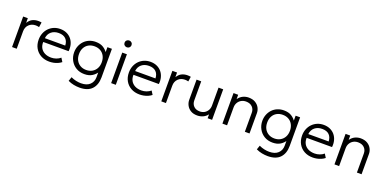

<svg xmlns="http://www.w3.org/2000/svg" viewBox="-10 -1665 5732 2866"><g transform="rotate(20 2856.0 -232.0)"><path d="M82 0V-485H156V-411Q187.5 -461.5 228.8 -480.8Q270 -500 317 -500Q330.5 -500 344.2 -499Q358 -498 370.5 -495L359 -417.5Q345.5 -421 332.2 -423Q319 -425 305.5 -425Q240.5 -425 198.2 -384Q156 -343 156 -276V0Z M676.5 15Q600 15 541.5 -17Q483 -49 450 -106.8Q417 -164.5 417 -241Q417 -296.5 435.8 -344Q454.5 -391.5 488.8 -426.5Q523 -461.5 568.8 -480.8Q614.5 -500 668.5 -500Q726 -500 771 -479.5Q816 -459 846.2 -422.5Q876.5 -386 889.8 -336.8Q903 -287.5 896.5 -230.5H493.5Q491 -176.5 513.5 -136.2Q536 -96 579.5 -73.5Q623 -51 683 -51Q722.5 -51 761.2 -64.5Q800 -78 828.5 -103L864.5 -45.5Q840 -25.5 808.2 -11.8Q776.5 2 742.8 8.5Q709 15 676.5 15ZM497 -292H820.5Q818 -359.5 779.2 -397.5Q740.5 -435.5 667.5 -435.5Q597 -435.5 550.8 -397.5Q504.5 -359.5 497 -292Z M1233.5 225Q1188 225 1140.5 215.8Q1093 206.5 1048.5 185L1071 119.5Q1111 138.5 1152.5 147.5Q1194 156.5 1232.5 156.5Q1323.5 156.5 1372 110.5Q1420.5 64.5 1420.5 -9V-114.5L1431.5 -98.5Q1403 -51 1354.5 -20Q1306 11 1231.5 11Q1156.5 11 1099.8 -23.2Q1043 -57.5 1011.2 -115.8Q979.5 -174 979.5 -244.5Q979.5 -297 997.8 -343.5Q1016 -390 1049.2 -425.2Q1082.5 -460.5 1129 -480.2Q1175.5 -500 1231.5 -500Q1306 -500 1354.5 -469Q1403 -438 1431.5 -390L1420.5 -374.5V-485H1492V-31.5Q1492 89 1427.2 157Q1362.5 225 1233.5 225ZM1237 -56.5Q1290 -56.5 1330.8 -79.8Q1371.5 -103 1394.8 -145Q1418 -187 1418 -244.5Q1418 -301.5 1394.8 -344Q1371.5 -386.5 1330.8 -409.2Q1290 -432 1237 -432Q1184 -432 1143.2 -409.2Q1102.5 -386.5 1079.5 -344Q1056.5 -301.5 1056.5 -244.5Q1056.5 -187 1079.5 -145Q1102.5 -103 1143.2 -79.8Q1184 -56.5 1237 -56.5Z M1656 0V-485H1730V0ZM1693 -582Q1670 -582 1653.8 -597.5Q1637.5 -613 1637.5 -636Q1637.5 -659.5 1653.8 -675Q1670 -690.5 1693 -690.5Q1716 -690.5 1732.2 -675Q1748.5 -659.5 1748.5 -636Q1748.5 -613 1732.2 -597.5Q1716 -582 1693 -582Z M2110 15Q2033.5 15 1975 -17Q1916.5 -49 1883.5 -106.8Q1850.5 -164.5 1850.5 -241Q1850.5 -296.5 1869.2 -344Q1888 -391.5 1922.2 -426.5Q1956.5 -461.5 2002.2 -480.8Q2048 -500 2102 -500Q2159.5 -500 2204.5 -479.5Q2249.5 -459 2279.8 -422.5Q2310 -386 2323.2 -336.8Q2336.5 -287.5 2330 -230.5H1927Q1924.5 -176.5 1947 -136.2Q1969.5 -96 2013 -73.5Q2056.5 -51 2116.5 -51Q2156 -51 2194.8 -64.5Q2233.5 -78 2262 -103L2298 -45.5Q2273.5 -25.5 2241.8 -11.8Q2210 2 2176.2 8.5Q2142.5 15 2110 15ZM1930.5 -292H2254Q2251.5 -359.5 2212.8 -397.5Q2174 -435.5 2101 -435.5Q2030.5 -435.5 1984.2 -397.5Q1938 -359.5 1930.5 -292Z M2452.5 0V-485H2526.5V-411Q2558 -461.5 2599.2 -480.8Q2640.5 -500 2687.5 -500Q2701 -500 2714.8 -499Q2728.5 -498 2741 -495L2729.5 -417.5Q2716 -421 2702.8 -423Q2689.5 -425 2676 -425Q2611 -425 2568.8 -384Q2526.5 -343 2526.5 -276V0Z M3026.5 15Q2962.5 15 2920.5 -11.5Q2878.5 -38 2857.5 -79Q2836.5 -120 2836.5 -164V-485H2910.5V-182.5Q2910.5 -125.5 2946 -90.2Q2981.5 -55 3042.5 -55Q3082.5 -55 3114.8 -73.2Q3147 -91.5 3166.2 -124.5Q3185.5 -157.5 3185.5 -201V-485H3259.5V0H3189V-61.5Q3157 -22 3115.8 -3.5Q3074.5 15 3026.5 15Z M3423.5 0V-485H3497.5V-416Q3530 -461 3572.8 -480.5Q3615.5 -500 3660 -500Q3725 -500 3768.2 -473.8Q3811.5 -447.5 3832.8 -406.8Q3854 -366 3854 -324V0H3780V-301.5Q3780 -359 3743.2 -394.8Q3706.5 -430.5 3643.5 -430.5Q3602.5 -430.5 3569.5 -412Q3536.5 -393.5 3517 -360.2Q3497.5 -327 3497.5 -283V0Z M4223 225Q4177.5 225 4130 215.8Q4082.5 206.5 4038 185L4060.5 119.5Q4100.5 138.5 4142 147.5Q4183.5 156.5 4222 156.5Q4313 156.5 4361.5 110.5Q4410 64.5 4410 -9V-114.5L4421 -98.5Q4392.5 -51 4344 -20Q4295.5 11 4221 11Q4146 11 4089.2 -23.2Q4032.5 -57.5 4000.8 -115.8Q3969 -174 3969 -244.5Q3969 -297 3987.2 -343.5Q4005.5 -390 4038.8 -425.2Q4072 -460.5 4118.5 -480.2Q4165 -500 4221 -500Q4295.5 -500 4344 -469Q4392.5 -438 4421 -390L4410 -374.5V-485H4481.5V-31.5Q4481.5 89 4416.8 157Q4352 225 4223 225ZM4226.5 -56.5Q4279.5 -56.5 4320.2 -79.8Q4361 -103 4384.2 -145Q4407.5 -187 4407.5 -244.5Q4407.5 -301.5 4384.2 -344Q4361 -386.5 4320.2 -409.2Q4279.5 -432 4226.5 -432Q4173.5 -432 4132.8 -409.2Q4092 -386.5 4069 -344Q4046 -301.5 4046 -244.5Q4046 -187 4069 -145Q4092 -103 4132.8 -79.8Q4173.5 -56.5 4226.5 -56.5Z M4861 15Q4784.5 15 4726 -17Q4667.5 -49 4634.5 -106.8Q4601.5 -164.5 4601.5 -241Q4601.5 -296.5 4620.2 -344Q4639 -391.5 4673.2 -426.5Q4707.5 -461.5 4753.2 -480.8Q4799 -500 4853 -500Q4910.5 -500 4955.5 -479.5Q5000.5 -459 5030.8 -422.5Q5061 -386 5074.2 -336.8Q5087.5 -287.5 5081 -230.5H4678Q4675.5 -176.5 4698 -136.2Q4720.5 -96 4764 -73.5Q4807.5 -51 4867.5 -51Q4907 -51 4945.8 -64.5Q4984.5 -78 5013 -103L5049 -45.5Q5024.5 -25.5 4992.8 -11.8Q4961 2 4927.2 8.5Q4893.5 15 4861 15ZM4681.5 -292H5005Q5002.5 -359.5 4963.8 -397.5Q4925 -435.5 4852 -435.5Q4781.5 -435.5 4735.2 -397.5Q4689 -359.5 4681.5 -292Z M5203.5 0V-485H5277.5V-416Q5310 -461 5352.8 -480.5Q5395.5 -500 5440 -500Q5505 -500 5548.2 -473.8Q5591.5 -447.5 5612.8 -406.8Q5634 -366 5634 -324V0H5560V-301.5Q5560 -359 5523.2 -394.8Q5486.5 -430.5 5423.5 -430.5Q5382.5 -430.5 5349.5 -412Q5316.5 -393.5 5297 -360.2Q5277.5 -327 5277.5 -283V0Z"/></g></svg>

Font: Geologica Cursive ExtraLight
Style: Regular
Weight: 250
Designer: Sindre Bremnes, Frode Helland
Foundry: Monokrom Skriftforlag AS
Version: Version 1.010;gftools[0.9.28]